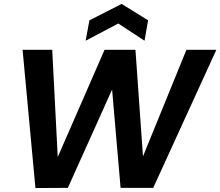

<svg xmlns="http://www.w3.org/2000/svg" viewBox="-20 -950 1114 971"><path d="M159.2 1 94.2 -698.2H244.1L272 -155.8L508.8 -698.2H665L703.1 -159.2L922.9 -698.2H1074.2L754.9 0H589.8L546.9 -497.1L323.2 0ZM729 -847.2 710.9 -744.1 578.1 -831.1 413.1 -744.1 432.1 -847.2 595.2 -930.2Z"/></svg>

Font: SVN-Poppins SemiBold
Style: Italic
Weight: 600
Italic angle: -10°
Designer: Ninad Kale (Devanagari), Jonny Pinhorn (Latin)
Foundry: Indian Type Foundry
Version: Version 3.002 2017